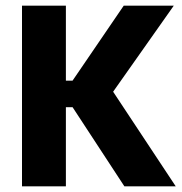

<svg xmlns="http://www.w3.org/2000/svg" viewBox="-20 -659 644 679"><path d="M601.5 0H419.9L236.6 -280H197.3V-373.8H236.6L417.6 -639H594.6L368.2 -317.8L368 -352.9ZM213 0H57.8V-639H213Z"/></svg>

Font: Anek Malayalam Medium
Style: Regular
Weight: 500
Designer: Maithili Shingre (Malayalam) & Yesha Goshar (Latin)
Foundry: Ek Type
Version: Version 1.003